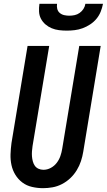

<svg xmlns="http://www.w3.org/2000/svg" viewBox="-20 -975 558 1003"><path d="M205 8Q176 8 147.5 1.5Q119 -5 97 -21.5Q75 -38 60.5 -61.5Q46 -85 40 -112.5Q34 -140 35 -169Q36 -198 40 -228L124 -735H237L150 -212Q148 -198 147 -184.5Q146 -171 147 -158Q148 -145 151.5 -132Q155 -119 162 -109Q169 -99 181 -93.5Q193 -88 207 -88Q227 -88 245.5 -98Q264 -108 276.5 -124.5Q289 -141 295.5 -160Q302 -179 305 -198L394 -735H506L415 -183Q411 -158 403 -133.5Q395 -109 381 -86Q367 -63 347.5 -44.5Q328 -26 304 -13.5Q280 -1 254.5 3.5Q229 8 205 8ZM329 -815Q308 -815 288 -817.5Q268 -820 250 -827.5Q232 -835 217.5 -847.5Q203 -860 194 -877Q185 -894 184 -914.5Q183 -935 186 -955H278Q276 -942 279 -929Q282 -916 292 -907.5Q302 -899 315 -896Q328 -893 342 -893Q356 -893 370 -896Q384 -899 396 -907.5Q408 -916 416 -928.5Q424 -941 426 -955H518Q514 -934 506 -914Q498 -894 484 -877Q470 -860 451 -847.5Q432 -835 411.5 -827.5Q391 -820 370 -817.5Q349 -815 329 -815Z"/></svg>

Font: Iosevka Curly Oblique
Style: Bold
Weight: 700
Italic angle: -9°
Monospace: yes
Designer: Belleve Invis
Foundry: Belleve Invis
Version: Version 11.1.0; ttfautohint (v1.8.3)